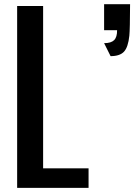

<svg xmlns="http://www.w3.org/2000/svg" viewBox="-20 -904 646 924"><path d="M62.5 0V-875H187.5V-93.8H406.2V0ZM481 -883.8H606Q605.5 -761.7 602.5 -732.4Q596.7 -676.8 576.7 -655.3Q556.6 -633.8 512.2 -633.8L481 -696.3Q514.6 -696.3 529.3 -710.9Q543.9 -725.6 543.5 -758.8H481Z"/></svg>

Font: Oswald
Style: Book
Weight: 400
Designer: vernon adams
Foundry: vernon adams
Version: Version 1.000